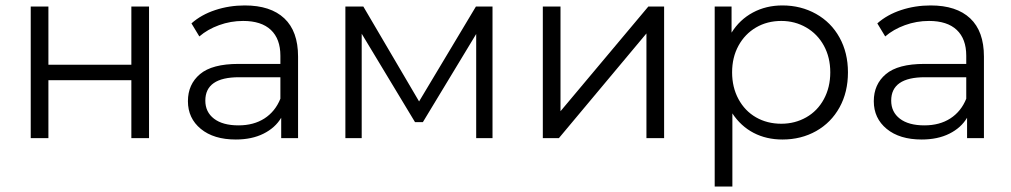

<svg xmlns="http://www.w3.org/2000/svg" viewBox="-20 -508 3719 706"><path d="M93 -484H158V-270H463V-484H528V0H463V-213H158V0H93Z M1076 -300V0H1014V-75Q992 -38 949 -16.5Q906 5 847 5Q766 5 718.5 -34Q671 -73 671 -136Q671 -198 715.5 -235.5Q760 -273 857 -273H1011V-303Q1011 -365 976 -398Q941 -431 874 -431Q828 -431 785.5 -415.5Q743 -400 713 -374L684 -422Q720 -454 771.5 -471Q823 -488 880 -488Q975 -488 1025.5 -440.5Q1076 -393 1076 -300ZM1011 -145V-224H859Q735 -224 735 -138Q735 -96 767 -71.5Q799 -47 857 -47Q913 -47 952.5 -72.5Q992 -98 1011 -145Z M1791 -484V0H1731V-383L1535 -59H1506L1310 -384V0H1250V-484H1316L1521 -135L1730 -484Z M1976 -484H2041V-99L2364 -484H2422V0H2357V-385L2035 0H1976Z M3098 -242Q3098 -169 3067 -113Q3036 -57 2981 -26Q2926 5 2857 5Q2798 5 2751 -19.5Q2704 -44 2673 -91V178H2608V-484H2670V-388Q2700 -436 2748.5 -462Q2797 -488 2857 -488Q2925 -488 2980.5 -457Q3036 -426 3067 -370Q3098 -314 3098 -242ZM2853 -431Q2801 -431 2760 -407Q2719 -383 2695.5 -340Q2672 -297 2672 -242Q2672 -187 2695.5 -143.5Q2719 -100 2760 -76.5Q2801 -53 2853 -53Q2903 -53 2944.5 -76.5Q2986 -100 3009.5 -143.5Q3033 -187 3033 -242Q3033 -297 3009.5 -340Q2986 -383 2944.5 -407Q2903 -431 2853 -431Z M3598 -300V0H3536V-75Q3514 -38 3471 -16.5Q3428 5 3369 5Q3288 5 3240.5 -34Q3193 -73 3193 -136Q3193 -198 3237.5 -235.5Q3282 -273 3379 -273H3533V-303Q3533 -365 3498 -398Q3463 -431 3396 -431Q3350 -431 3307.5 -415.5Q3265 -400 3235 -374L3206 -422Q3242 -454 3293.5 -471Q3345 -488 3402 -488Q3497 -488 3547.5 -440.5Q3598 -393 3598 -300ZM3533 -145V-224H3381Q3257 -224 3257 -138Q3257 -96 3289 -71.5Q3321 -47 3379 -47Q3435 -47 3474.5 -72.5Q3514 -98 3533 -145Z"/></svg>

Font: Montserrat Ace
Style: Regular
Weight: 400
Designer: Julieta Ulanovsky
Foundry: Julieta Ulanovsky
Version: Version 1